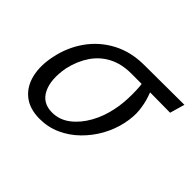

<svg xmlns="http://www.w3.org/2000/svg" viewBox="-102 -563 721 721"><g transform="rotate(45 258.5 -203.0)"><path d="M170 8Q117 8 84 -18Q51 -44 40 -89.5Q29 -135 41 -192Q54 -255 89.5 -305Q125 -355 180 -384Q235 -413 306 -413L517 -414L500 -355Q439 -356 386 -356Q333 -356 292 -356Q242 -356 204 -336.5Q166 -317 141.5 -281Q117 -245 106 -197Q93 -127 114 -84.5Q135 -42 186 -42Q225 -42 257 -66.5Q289 -91 311.5 -131.5Q334 -172 343 -219Q347 -237 349 -258.5Q351 -280 351 -302.5Q351 -325 349.5 -344Q348 -363 344 -374L383 -384Q391 -362 399.5 -337Q408 -312 411.5 -280Q415 -248 406 -206Q397 -165 376 -127Q355 -89 323.5 -58Q292 -27 253 -9.5Q214 8 170 8Z"/></g></svg>

Font: Ysabeau Infant
Style: Italic
Weight: 400
Italic angle: -12°
Designer: Christian Thalmann (Catharsis Fonts)
Version: Version 2.001;gftools[0.9.30]; featfreeze: ss01,ss02,lnum